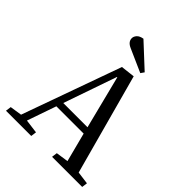

<svg xmlns="http://www.w3.org/2000/svg" viewBox="-254 -1062 1199 1199"><g transform="rotate(45 345.5 -462.5)"><path d="M425 -716 607 -48 691 -37 686 0H420L425 -37L507 -49L457 -242H216L149 -49L241 -37L236 0H13L18 -37L97 -49L332 -705ZM232 -287H446L357 -639H354ZM456 -782 440 -759 287 -827Q248 -844 248 -876Q248 -891 260.5 -905.5Q273 -920 302 -925Z"/></g></svg>

Font: Literata 36pt
Style: Italic
Weight: 400
Italic angle: -2°
Designer: Latin by Veronika Burian and Jose Scaglione. Greek by Irene Vlachou. Cyrillic by Vera Evstafieva
Foundry: TypeTogether
Version: Version 3.002